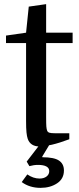

<svg xmlns="http://www.w3.org/2000/svg" viewBox="-20 -698 381 928"><path d="M9 -490V-526L106 -540L119 -666L203 -678V-540H331V-490H203V-133Q203 -99 204 -86.5Q205 -74 208 -66Q211 -59 219 -56.5Q227 -54 245 -54H315V-25Q267 -7 230.5 1.5Q194 10 172 10Q127 10 114 -27Q110 -39 108 -58Q106 -77 106 -114V-490ZM176 210Q123 210 85 182L112 145Q141 165 171 165Q192 165 205 155Q218 145 218 129Q218 114 204 106.5Q190 99 164 99Q153 99 143 100.5Q133 102 122 105L109 83L186 -17H230L184 59L185 62Q241 62 265 78Q289 94 289 126Q289 166 256 188Q223 210 176 210Z"/></svg>

Font: Domine
Style: Regular
Weight: 400
Designer: Pablo Impallari, Rodrigo Fuenzalida, Brenda Gallo
Foundry: Pablo Impallari, Rodrigo Fuenzalida, Brenda Gallo
Version: Version 2.000;September 19, 2022;FontCreator 14.0.0.2877 64-